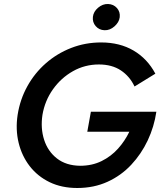

<svg xmlns="http://www.w3.org/2000/svg" viewBox="-20 -924 807 959"><path d="M416 -266H626Q604 -220 569.5 -181.5Q535 -143 487.5 -119.5Q440 -96 380 -96Q310 -97 264.5 -132.5Q219 -168 200.5 -225.5Q182 -283 192 -350Q204 -421 244.5 -478Q285 -535 344.5 -568.5Q404 -602 474 -602Q539 -602 583.5 -572.5Q628 -543 652 -492L756 -556Q716 -631 647 -671.5Q578 -712 485 -712Q406 -712 335.5 -684.5Q265 -657 209 -608Q153 -559 116.5 -493Q80 -427 68 -350Q57 -277 73 -211Q89 -145 128.5 -94Q168 -43 228 -14Q288 15 366 15Q449 15 517 -16Q585 -47 635.5 -101Q686 -155 718 -223Q750 -291 761 -366H434ZM444 -840Q441 -813 458 -793.5Q475 -774 502 -773Q529 -772 552 -792.5Q575 -813 578 -838Q581 -865 564 -884Q547 -903 520 -904Q493 -905 470 -885.5Q447 -866 444 -840Z"/></svg>

Font: Jost* 500 Medium Italic
Style: Italic
Weight: 500
Italic angle: -10°
Version: Version 3.200; ttfautohint (v0.97) -l 8 -r 50 -G 200 -x 14 -